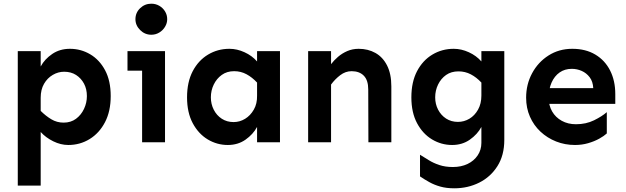

<svg xmlns="http://www.w3.org/2000/svg" viewBox="-20 -770 3387 1039"><path d="M76.2 234.4V-493.2H200.2V-410.2Q221.7 -450.2 262.7 -478Q303.7 -505.9 358.4 -505.9Q418 -505.9 468.3 -476.1Q518.6 -446.3 548.8 -389.6Q579.1 -333 579.1 -250Q579.1 -168 548.3 -108.9Q517.6 -49.8 465.3 -17.6Q413.1 14.6 349.6 14.6Q308.6 14.6 268.1 -5.4Q227.5 -25.4 200.2 -55.7V234.4ZM324.2 -106.4Q363.3 -106.4 391.1 -127Q418.9 -147.5 434.6 -180.7Q450.2 -213.9 450.2 -250Q450.2 -288.1 434.6 -317.4Q418.9 -346.7 391.6 -364.3Q364.3 -381.8 327.1 -381.8Q294.9 -381.8 265.6 -364.7Q236.3 -347.7 218.3 -316.4Q200.2 -285.2 200.2 -241.2V-169.9Q227.5 -142.6 257.8 -124.5Q288.1 -106.4 324.2 -106.4Z M798.8 -582Q763.7 -582 738.3 -607.4Q712.9 -632.8 712.9 -666Q712.9 -701.2 738.3 -725.6Q763.7 -750 798.8 -750Q822.3 -750 841.8 -738.8Q861.3 -727.5 873 -708.5Q884.8 -689.5 884.8 -666Q884.8 -644.5 873 -625Q861.3 -605.5 841.8 -593.8Q822.3 -582 798.8 -582ZM749 0V-493.2H873V0ZM669.9 -387.7V-493.2H873V-387.7Z M1212.9 14.6Q1154.3 14.6 1104 -15.6Q1053.7 -45.9 1022.9 -103.5Q992.2 -161.1 992.2 -243.2Q992.2 -326.2 1022.9 -384.8Q1053.7 -443.4 1106 -474.6Q1158.2 -505.9 1221.7 -505.9Q1262.7 -505.9 1303.2 -487.3Q1343.8 -468.8 1371.1 -437.5V-493.2H1495.1V0H1371.1V-83Q1349.6 -43 1308.6 -14.2Q1267.6 14.6 1212.9 14.6ZM1244.1 -109.4Q1277.3 -109.4 1306.2 -127Q1335 -144.5 1353.5 -176.8Q1372.1 -209 1371.1 -252.9V-323.2Q1344.7 -351.6 1314 -368.2Q1283.2 -384.8 1247.1 -384.8Q1208 -384.8 1180.2 -364.7Q1152.3 -344.7 1136.7 -312.5Q1121.1 -280.3 1121.1 -243.2Q1121.1 -207 1136.7 -176.3Q1152.3 -145.5 1180.2 -127.4Q1208 -109.4 1244.1 -109.4Z M1973.6 0 1972.7 -286.1Q1972.7 -335.9 1948.7 -360.4Q1924.8 -384.8 1882.8 -384.8Q1849.6 -384.8 1821.3 -363.3Q1793 -341.8 1771.5 -312.5V-422.9Q1787.1 -443.4 1809.1 -462.4Q1831.1 -481.4 1859.4 -493.7Q1887.7 -505.9 1920.9 -505.9Q1971.7 -505.9 2011.7 -483.4Q2051.8 -460.9 2074.7 -415.5Q2097.7 -370.1 2097.7 -302.7V0ZM1647.5 0V-493.2H1771.5V0Z M2438.5 249Q2395.5 249 2362.8 239.7Q2330.1 230.5 2303.7 215.8Q2277.3 201.2 2252.9 184.6V67.4Q2275.4 81.1 2300.3 96.7Q2325.2 112.3 2357.4 123Q2389.6 133.8 2430.7 133.8Q2475.6 133.8 2510.3 117.2Q2544.9 100.6 2564.9 70.8Q2585 41 2585 2.9V-83Q2563.5 -43 2522.5 -14.2Q2481.4 14.6 2426.8 14.6Q2368.2 14.6 2317.9 -15.6Q2267.6 -45.9 2236.8 -103.5Q2206.1 -161.1 2206.1 -243.2Q2206.1 -326.2 2236.8 -384.8Q2267.6 -443.4 2319.8 -474.6Q2372.1 -505.9 2435.5 -505.9Q2476.6 -505.9 2517.1 -487.3Q2557.6 -468.8 2585 -437.5V-493.2H2709V-12.7Q2709 70.3 2671.9 128.9Q2634.8 187.5 2573.2 218.3Q2511.7 249 2438.5 249ZM2458 -110.4Q2491.2 -110.4 2520 -127.4Q2548.8 -144.5 2566.9 -176.8Q2585 -209 2585 -252.9V-323.2Q2558.6 -351.6 2527.8 -367.7Q2497.1 -383.8 2460.9 -383.8Q2421.9 -383.8 2394 -364.3Q2366.2 -344.7 2350.6 -312.5Q2335 -280.3 2335 -243.2Q2335 -207 2350.6 -176.8Q2366.2 -146.5 2394 -128.4Q2421.9 -110.4 2458 -110.4Z M3091.8 14.6Q3037.1 14.6 2989.3 -4.4Q2941.4 -23.4 2904.8 -57.6Q2868.2 -91.8 2847.7 -138.7Q2827.1 -185.5 2827.1 -241.2Q2827.1 -313.5 2859.4 -373.5Q2891.6 -433.6 2948.2 -469.7Q3004.9 -505.9 3077.1 -505.9Q3149.4 -505.9 3201.7 -474.6Q3253.9 -443.4 3281.7 -388.2Q3309.6 -333 3309.6 -260.7V-208H2941.4V-293H3190.4Q3188.5 -329.1 3170.9 -352.1Q3153.3 -375 3127.9 -386.2Q3102.5 -397.5 3074.2 -397.5Q3036.1 -397.5 3008.3 -377.9Q2980.5 -358.4 2964.8 -323.2Q2949.2 -288.1 2949.2 -241.2Q2949.2 -199.2 2967.8 -167Q2986.3 -134.8 3020 -116.2Q3053.7 -97.7 3096.7 -97.7Q3151.4 -97.7 3194.8 -119.1Q3238.3 -140.6 3263.7 -163.1V-47.9Q3249 -34.2 3222.7 -19.5Q3196.3 -4.9 3162.6 4.9Q3128.9 14.6 3091.8 14.6Z"/></svg>

Font: Sen
Style: Bold
Weight: 700
Designer: Kosal Sen, Philatype
Foundry: Philatype
Version: Version 2.000;gftools[0.9.31]